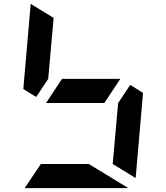

<svg xmlns="http://www.w3.org/2000/svg" viewBox="-20 -968 856 988"><path d="M650 -531 716 -490 678 -52 560 -124 588 -438ZM517 -438H217L299 -562H599ZM166 -469 100 -510 138 -948 256 -876 228 -562ZM437 -124 639 -1Q638 -1 635.5 -0.5Q633 0 632 0H107L190 -124Z"/></svg>

Font: DSEG7 Modern Mini
Style: Bold Italic
Weight: 700
Italic angle: -5°
Designer: Keshikan(Twitter:@keshinomi_88pro)
Version: Version 0.46